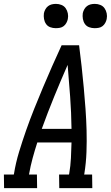

<svg xmlns="http://www.w3.org/2000/svg" viewBox="-47 -968 570 988"><path d="M-26 0 -27 -70H24L25 -74Q34 -130 51 -186Q68 -242 87.5 -297.5Q107 -353 129 -408Q151 -463 174 -517.5Q197 -572 221 -626.5Q245 -681 270 -735H360Q367 -681 373 -626.5Q379 -572 384 -517.5Q389 -463 393 -408Q397 -353 398.5 -297.5Q400 -242 398 -186Q396 -130 387 -74L386 -70H427L428 0H258L257 -70H308L309 -74Q316 -114 318 -154.5Q320 -195 321 -235H145Q132 -195 121 -154.5Q110 -114 103 -74L102 -70H143L144 0ZM321 -305Q320 -388 314 -470Q308 -552 301 -634Q265 -552 231.5 -470Q198 -388 168 -305ZM440 -823Q425 -823 411.5 -828Q398 -833 390 -844.5Q382 -856 379.5 -870.5Q377 -885 379 -900Q381 -910 386.5 -920Q392 -930 400.5 -936.5Q409 -943 419.5 -945.5Q430 -948 441 -948Q456 -948 469.5 -942.5Q483 -937 491 -925.5Q499 -914 502 -899.5Q505 -885 502 -870Q500 -860 494.5 -850Q489 -840 480.5 -833.5Q472 -827 461.5 -825Q451 -823 440 -823ZM240 -823Q225 -823 211.5 -828Q198 -833 190 -844.5Q182 -856 179.5 -870.5Q177 -885 179 -900Q181 -910 186.5 -920Q192 -930 200.5 -936.5Q209 -943 219.5 -945.5Q230 -948 241 -948Q256 -948 269.5 -942.5Q283 -937 291 -925.5Q299 -914 302 -899.5Q305 -885 302 -870Q300 -860 294.5 -850Q289 -840 280.5 -833.5Q272 -827 261.5 -825Q251 -823 240 -823Z"/></svg>

Font: Iosevka Curly Slab
Style: Italic
Weight: 400
Italic angle: -9°
Monospace: yes
Designer: Belleve Invis
Foundry: Belleve Invis
Version: Version 22.1.2; ttfautohint (v1.8.4)